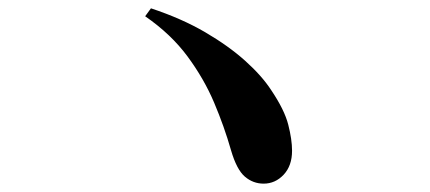

<svg xmlns="http://www.w3.org/2000/svg" viewBox="-20 -589 1040 464"><path d="M344.8 -568.9Q419.3 -544.2 475.9 -511.1Q532.5 -478 572.6 -442Q612.7 -406 635.2 -371.5Q667.5 -323.6 676.6 -287.7Q685.8 -251.8 685.8 -224.7Q685.8 -188.4 665.5 -166.8Q645.2 -145.2 617.1 -145.2Q591.6 -145.2 571.8 -162.1Q551.9 -179.1 538.3 -225.9Q522 -283 497.5 -340.9Q473 -398.7 433.2 -452.6Q393.4 -506.5 330.8 -549.7Z"/></svg>

Font: Noto Serif SC
Style: Regular
Weight: 200
Designer: Ryoko NISHIZUKA 西塚涼子 (kana & ideographs); Frank Grießhammer (Latin, Greek & Cyrillic); Wenlong ZHANG 张文龙 (bopomofo); San
Foundry: Adobe
Version: Version 2.001;hotconv 1.1.0;makeotfexe 2.6.0